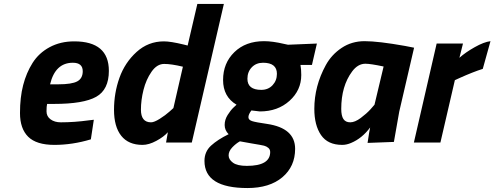

<svg xmlns="http://www.w3.org/2000/svg" viewBox="-20 -720 2498 970"><path d="M287 -102Q356 -102 428 -112L454 -115L439 -16Q346 12 255 12Q164 12 122.5 -29Q81 -70 81 -149Q81 -228 97 -290Q113 -352 144.5 -402Q176 -452 230.5 -481.5Q285 -511 355 -511Q530 -511 530 -362Q530 -267 466 -231Q402 -195 253 -195H218Q215 -183 215 -157.5Q215 -132 235.5 -117Q256 -102 287 -102ZM274 -294Q343 -294 370.5 -309Q398 -324 398 -360Q398 -403 348 -403Q259 -403 233 -294Z M700 12Q629 12 592.5 -34Q556 -80 556 -165Q556 -250 583.5 -327Q611 -404 670 -457.5Q729 -511 808 -511Q842 -511 908 -495L928 -490L977 -700H1111L949 0H819L828 -52Q808 -29 770 -8.5Q732 12 700 12ZM904 -383Q846 -397 809.5 -397Q773 -397 745.5 -357.5Q718 -318 705 -266Q692 -214 692 -166Q692 -102 743 -102Q759 -102 787.5 -120Q816 -138 836 -156L856 -174Z M1230 230Q1013 230 1013 93Q1013 46 1046.5 15.5Q1080 -15 1135 -42Q1115 -62 1115 -88.5Q1115 -115 1130 -139Q1145 -163 1160 -177L1175 -191Q1107 -231 1107 -316Q1107 -401 1164 -456.5Q1221 -512 1314 -512Q1357 -512 1416 -498L1435 -494L1581 -500L1556 -392H1498Q1502 -370 1502 -341Q1502 -264 1442.5 -210.5Q1383 -157 1293 -157L1250 -162Q1235 -142 1235 -128Q1235 -114 1254 -108Q1273 -102 1329 -94Q1471 -73 1471 32Q1471 121 1406.5 175.5Q1342 230 1230 230ZM1227 118Q1345 118 1345 48Q1345 35 1335.5 27Q1326 19 1314 16Q1302 13 1250.5 4.5Q1199 -4 1192 -6Q1172 5 1153.5 24.5Q1135 44 1135 65Q1135 86 1157 102Q1179 118 1227 118ZM1300 -266Q1335 -266 1357 -289.5Q1379 -313 1379 -347Q1379 -403 1309 -403Q1274 -403 1252 -380Q1230 -357 1230 -322Q1230 -266 1300 -266Z M1709 12Q1636 12 1602 -37.5Q1568 -87 1568 -170Q1568 -285 1626 -391Q1655 -444 1706 -478Q1757 -512 1822 -512Q1891 -512 2026 -488L2072 -479L1997 -156L1970 -3L1837 2Q1846 -59 1850 -76Q1809 -21 1754 2Q1731 12 1709 12ZM1826 -398Q1788 -398 1759 -359Q1704 -285 1704 -170Q1704 -135 1715 -118.5Q1726 -102 1749.5 -102Q1773 -102 1802.5 -124Q1832 -146 1852 -168L1872 -191L1918 -384Q1852 -398 1826 -398Z M2071 0 2186 -500H2319L2301 -428Q2331 -455 2378 -481.5Q2425 -508 2458 -512L2419 -372Q2371 -357 2302 -326L2278 -315L2205 0Z"/></svg>

Font: Titillium Web
Style: Bold Italic
Weight: 700
Italic angle: -13°
Version: Version 1.001;PS 57.000;hotconv 1.0.70;makeotf.lib2.5.55311